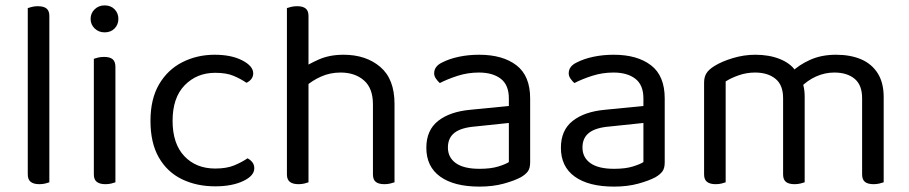

<svg xmlns="http://www.w3.org/2000/svg" viewBox="-20 -678 3372 712"><path d="M83 -264 163 -252V-2Q158 0 148 2.5Q138 5 126 5Q105 5 94 -3.5Q83 -12 83 -31ZM163 -214 83 -225V-648Q88 -650 98.5 -652.5Q109 -655 120 -655Q142 -655 152.5 -646.5Q163 -638 163 -619Z M316 -608Q316 -629 331 -643.5Q346 -658 368 -658Q391 -658 405 -643.5Q419 -629 419 -608Q419 -587 405 -572.5Q391 -558 368 -558Q346 -558 331 -572.5Q316 -587 316 -608ZM328 -264H408V-2Q403 0 393 2.5Q383 5 371 5Q350 5 339 -3.5Q328 -12 328 -31ZM408 -225H328V-460Q333 -462 343.5 -464.5Q354 -467 366 -467Q387 -467 397.5 -458.5Q408 -450 408 -430Z M778 -408Q710 -408 665 -362Q620 -316 620 -230Q620 -145 663.5 -99Q707 -53 778 -53Q820 -53 848 -64.5Q876 -76 898 -91Q909 -85 916 -76Q923 -67 923 -54Q923 -26 881.5 -6.5Q840 13 778 13Q709 13 654.5 -13.5Q600 -40 569 -94Q538 -148 538 -230Q538 -311 570 -365.5Q602 -420 656.5 -447.5Q711 -475 776 -475Q838 -475 878.5 -454Q919 -433 919 -406Q919 -394 912 -385Q905 -376 894 -371Q872 -386 845.5 -397Q819 -408 778 -408Z M1443 -199H1363V-291Q1363 -351 1329.5 -380Q1296 -409 1243 -409Q1204 -409 1170.5 -394Q1137 -379 1114 -358L1099 -423Q1123 -440 1162.5 -457.5Q1202 -475 1254 -475Q1337 -475 1390 -430Q1443 -385 1443 -293ZM1044 -264H1124V-2Q1119 0 1109 2.5Q1099 5 1087 5Q1066 5 1055 -3.5Q1044 -12 1044 -31ZM1363 -263 1443 -262V-2Q1438 0 1427.5 2.5Q1417 5 1406 5Q1384 5 1373.5 -3.5Q1363 -12 1363 -31ZM1124 -225H1044V-648Q1049 -650 1059.5 -652.5Q1070 -655 1082 -655Q1103 -655 1113.5 -646.5Q1124 -638 1124 -619Z M1758 14Q1664 14 1612.5 -23Q1561 -60 1561 -130Q1561 -195 1604.5 -229.5Q1648 -264 1725 -271L1867 -285V-313Q1867 -363 1837 -386Q1807 -409 1756 -409Q1715 -409 1677.5 -397Q1640 -385 1611 -370Q1603 -377 1596.5 -386.5Q1590 -396 1590 -406Q1590 -432 1619 -446Q1646 -460 1681.5 -467.5Q1717 -475 1757 -475Q1844 -475 1895 -436Q1946 -397 1946 -313V-76Q1946 -54 1937.5 -42.5Q1929 -31 1912 -21Q1888 -8 1848 3Q1808 14 1758 14ZM1758 -52Q1800 -52 1827.5 -60.5Q1855 -69 1867 -77V-222L1743 -209Q1691 -205 1666 -186Q1641 -167 1641 -131Q1641 -94 1670.5 -73Q1700 -52 1758 -52Z M2257 14Q2163 14 2111.5 -23Q2060 -60 2060 -130Q2060 -195 2103.5 -229.5Q2147 -264 2224 -271L2366 -285V-313Q2366 -363 2336 -386Q2306 -409 2255 -409Q2214 -409 2176.5 -397Q2139 -385 2110 -370Q2102 -377 2095.5 -386.5Q2089 -396 2089 -406Q2089 -432 2118 -446Q2145 -460 2180.5 -467.5Q2216 -475 2256 -475Q2343 -475 2394 -436Q2445 -397 2445 -313V-76Q2445 -54 2436.5 -42.5Q2428 -31 2411 -21Q2387 -8 2347 3Q2307 14 2257 14ZM2257 -52Q2299 -52 2326.5 -60.5Q2354 -69 2366 -77V-222L2242 -209Q2190 -205 2165 -186Q2140 -167 2140 -131Q2140 -94 2169.5 -73Q2199 -52 2257 -52Z M2964 -320V-205H2884V-314Q2884 -363 2855.5 -386Q2827 -409 2780 -409Q2749 -409 2720 -399Q2691 -389 2671 -376V-205H2591V-372Q2591 -392 2599.5 -406Q2608 -420 2629 -433Q2656 -450 2697.5 -462.5Q2739 -475 2781 -475Q2832 -475 2871 -459.5Q2910 -444 2929 -417Q2935 -411 2939 -406Q2943 -401 2947 -393Q2954 -381 2959 -362Q2964 -343 2964 -320ZM3257 -318V-205H3177V-314Q3177 -363 3149 -386Q3121 -409 3074 -409Q3039 -409 3006.5 -394.5Q2974 -380 2948 -353L2916 -411Q2942 -437 2984 -456Q3026 -475 3080 -475Q3134 -475 3173.5 -458Q3213 -441 3235 -406Q3257 -371 3257 -318ZM2591 -258H2671V-2Q2666 0 2656 2.5Q2646 5 2634 5Q2613 5 2602 -3.5Q2591 -12 2591 -31ZM2884 -258H2964V-2Q2959 0 2948.5 2.5Q2938 5 2927 5Q2905 5 2894.5 -3.5Q2884 -12 2884 -31ZM3177 -258H3257V-2Q3252 0 3241.5 2.5Q3231 5 3220 5Q3198 5 3187.5 -3.5Q3177 -12 3177 -31Z"/></svg>

Font: Baloo Paaji 2
Style: Regular
Weight: 400
Designer: Shuchita Grover, Noopur Datye and Ek Type
Foundry: Ek Type
Version: Version 1.700